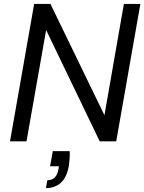

<svg xmlns="http://www.w3.org/2000/svg" viewBox="-20 -720 735 978"><path d="M31 0 154 -700H237L512 -133L611 -700H695L572 0H488L215 -567L115 0ZM214 238 221 198Q246 198 259.5 183.5Q273 169 278 141L280 127H235L249 50H335Q336 70 334.5 89Q333 108 331 124Q320 184 290 211Q260 238 214 238Z"/></svg>

Font: DM Sans 20pt
Style: Italic
Weight: 400
Italic angle: -10°
Version: Version 4.004;gftools[0.9.30]